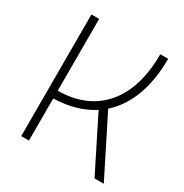

<svg xmlns="http://www.w3.org/2000/svg" viewBox="-161 -820 909 948"><g transform="rotate(30 293.0 -346.5)"><path d="M89.8 0V-693.4H133.8V-284.2Q299.8 -285.6 391.1 -392.6Q482.4 -499.5 482.4 -693.4H527.3Q527.3 -572.3 493.2 -481Q459 -389.6 394 -332L560.5 0H507.8L356 -303.2Q264.6 -243.2 133.8 -240.2V0Z"/></g></svg>

Font: Caskaydia Cove ExtraLight
Style: Regular
Weight: 200
Monospace: yes
Designer: Aaron Bell
Foundry: Saja Typeworks
Version: Version 4.300; ttfautohint (v1.8.3)